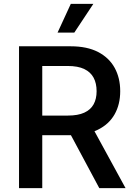

<svg xmlns="http://www.w3.org/2000/svg" viewBox="-20 -965 690 985"><path d="M77.6 0V-727.5H342.8Q426.8 -727.5 483.2 -698.2Q539.6 -668.9 568.1 -617.2Q596.7 -565.4 596.7 -497.1Q596.7 -429.2 567.9 -378.4Q539.1 -327.6 482.4 -299.6Q425.8 -271.5 341.3 -271.5H146.5V-372.1H328.1Q379.9 -372.1 412.4 -387Q444.8 -401.9 460.2 -429.7Q475.6 -457.5 475.6 -497.1Q475.6 -537.6 460.2 -566.4Q444.8 -595.2 412.4 -610.8Q379.9 -626.5 327.1 -626.5H196.8V0ZM489.3 0 313 -329.1H444.3L624 0ZM275.4 -797.9 343.3 -945.3H459L361.3 -797.9Z"/></svg>

Font: Inter
Style: 540
Weight: 540
Designer: Rasmus Andersson
Foundry: rsms
Version: Version 4.001;git-66647c0bb